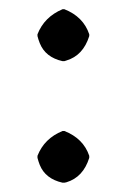

<svg xmlns="http://www.w3.org/2000/svg" viewBox="-20 -434 260 415"><path d="M61 -356V-359.9Q75.7 -397.5 115.2 -414.1H119.1Q160.2 -397.9 172.9 -359.9V-356Q159.7 -314 123.5 -303.2Q120.6 -302.2 119.1 -301.8H115.2Q78.1 -310.1 65.9 -340.8Q63 -348.1 61 -356ZM61 -92.8V-97.2Q75.7 -134.8 115.2 -150.9H119.1Q160.2 -134.8 172.9 -97.2V-92.8Q159.7 -50.8 123.5 -40Q120.6 -39.1 119.1 -39.1H115.2Q78.1 -47.4 65.9 -77.6Q63 -85 61 -92.8Z"/></svg>

Font: Linux Biolinum Capitals O
Style: Small Caps
Weight: 400
Designer: Philipp H. Poll
Foundry: Philipp H. Poll
Version: Version 1.0.4